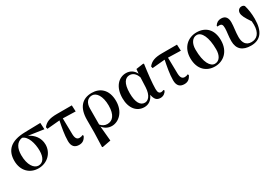

<svg xmlns="http://www.w3.org/2000/svg" viewBox="61 -1572 4054 2806"><g transform="rotate(-30 2087.5 -168.5)"><path d="M295 16C445 16 555 -95 555 -236C555 -352 482 -433 395 -475L652 -437L646 -547L383 -541C140 -536 40 -431 40 -257C40 -85 151 16 295 16ZM306 -492C392 -465 435 -327 435 -200C435 -86 390 -19 314 -19C238 -19 169 -111 169 -278C169 -394 212 -477 306 -492Z M980 16C1039 16 1074 -11 1101 -67L1092 -85C1075 -76 1058 -71 1036 -71C997 -71 972 -95 969 -166L964 -440L1178 -434L1173 -539H924C799 -539 737 -515 686 -452L693 -420L907 -439C887 -340 863 -220 863 -115C863 -20 911 16 980 16Z M1251 208 1260 215 1404 188 1381 -62C1416 -14 1469 16 1533 16C1650 16 1766 -91 1766 -270C1766 -468 1650 -552 1514 -552C1358 -552 1259 -456 1259 -243V-32ZM1379 -97 1380 -369C1381 -462 1426 -518 1501 -518C1572 -518 1639 -432 1639 -268C1639 -109 1577 -42 1489 -42C1443 -42 1407 -63 1379 -97Z M2082 15C2144 15 2206 -15 2243 -100C2258 -18 2290 16 2353 16C2401 16 2439 -13 2456 -49L2444 -65C2432 -58 2421 -53 2404 -53C2369 -53 2352 -76 2352 -135C2352 -229 2370 -389 2391 -537L2381 -545L2257 -527L2250 -451C2219 -516 2163 -552 2092 -552C1969 -552 1866 -449 1866 -259C1866 -86 1956 15 2082 15ZM2247 -391 2240 -227C2233 -90 2173 -38 2120 -38C2045 -38 1995 -109 1995 -270C1995 -441 2053 -500 2122 -500C2173 -500 2220 -470 2247 -391Z M2755 16C2814 16 2849 -11 2876 -67L2867 -85C2850 -76 2833 -71 2811 -71C2772 -71 2747 -95 2744 -166L2739 -440L2953 -434L2948 -539H2699C2574 -539 2512 -515 2461 -452L2468 -420L2682 -439C2662 -340 2638 -220 2638 -115C2638 -20 2686 16 2755 16Z M3273 16C3413 16 3537 -83 3537 -274C3537 -458 3433 -552 3283 -552C3141 -552 3017 -453 3017 -268C3017 -76 3133 16 3273 16ZM3290 -19C3215 -19 3146 -121 3146 -342C3146 -446 3195 -517 3267 -517C3349 -517 3410 -398 3410 -193C3410 -92 3368 -19 3290 -19Z M3881 16C4035 16 4122 -79 4122 -298C4122 -385 4110 -464 4090 -531C4078 -545 4064 -552 4043 -552C4005 -552 3973 -524 3973 -479C3973 -439 3995 -390 4065 -288C4067 -267 4068 -247 4068 -228C4068 -88 4002 -26 3912 -26C3822 -26 3782 -88 3782 -185C3782 -272 3800 -350 3800 -426C3800 -503 3767 -548 3695 -548C3648 -548 3615 -529 3588 -487L3594 -471C3602 -474 3611 -474 3621 -474C3664 -474 3677 -456 3677 -397C3677 -336 3661 -267 3661 -187C3661 -49 3741 16 3881 16Z"/></g></svg>

Font: Noto Serif SC
Style: Bold
Weight: 700
Designer: Ryoko NISHIZUKA 西塚涼子 (kana & ideographs); Frank Grießhammer (Latin, Greek & Cyrillic); Wenlong ZHANG 张文龙 (bopomofo); San
Foundry: Adobe
Version: Version 2.001;hotconv 1.1.0;makeotfexe 2.6.0